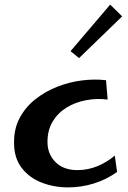

<svg xmlns="http://www.w3.org/2000/svg" viewBox="-20 -807 555 833"><path d="M275 6Q215 6 161.5 -14.5Q108 -35 74.5 -78Q41 -121 41 -187Q40 -248 65.5 -295.5Q91 -343 133.5 -376.5Q176 -410 228 -430.5Q280 -451 335 -458Q390 -465 440 -459L447 -375Q401 -381 354.5 -372.5Q308 -364 270 -341Q232 -318 209 -280.5Q186 -243 186 -191Q186 -139 220.5 -104Q255 -69 316 -69Q361 -69 402.5 -86Q444 -103 478 -132L488 -61Q442 -28 387.5 -11Q333 6 275 6ZM323 -555 286 -585 458 -787 510 -736Z"/></svg>

Font: Marhey
Style: Regular
Weight: 400
Designer: Nur Syamsi & Bustanul Arifin
Foundry: Namelatype
Version: Version 1.000; ttfautohint (v1.8.4.7-5d5b)